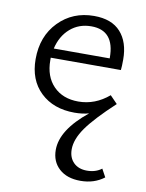

<svg xmlns="http://www.w3.org/2000/svg" viewBox="-81 -477 628 825"><g transform="rotate(10 233.0 -65.0)"><path d="M411 221 430 256Q387 289 327 289Q268 289 234 258Q200 227 200 176Q200 89 314 -3Q286 5 251 5Q159 5 103 -48.5Q47 -102 47 -193Q47 -293 108.5 -356Q170 -419 263 -419Q340 -419 379 -375.5Q418 -332 418 -256Q418 -225 416 -210H110V-199Q110 -128 150.5 -86.5Q191 -45 259 -45Q332 -45 392 -96L424 -63Q339 16 303 67Q267 118 267 162Q267 198 288.5 219.5Q310 241 347 241Q385 241 411 221ZM259 -373Q205 -373 167 -340Q129 -307 116 -251H360V-254Q360 -373 259 -373Z"/></g></svg>

Font: EauTestInfant
Style: Regular
Weight: 400
Designer: Christian Thalmann (Catharsis Fonts)
Version: Version 0.001;PS 000.001;hotconv 1.0.88;makeotf.lib2.5.64775